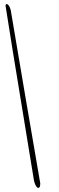

<svg xmlns="http://www.w3.org/2000/svg" viewBox="-20 -744 287 930"><path d="M32 -695Q34 -679 103.5 -272.5Q173 134 175 144Q175 166 166 166Q154 166 145 133Q7 -707 7 -715.5Q7 -724 12 -724Q24 -724 32 -695Z"/></svg>

Font: Mr De Haviland
Style: Regular
Weight: 400
Designer: Alejandro Paul
Foundry: Alejandro Paul
Version: Version 1.000